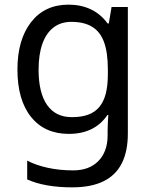

<svg xmlns="http://www.w3.org/2000/svg" viewBox="-20 -566 655 826"><path d="M275 -546Q328 -546 370.5 -526Q413 -506 443 -465H448L460 -536H530V9Q530 85 504 136.5Q478 188 425 214Q372 240 290 240Q232 240 183.5 231.5Q135 223 97 206V125Q135 145 186 156Q237 167 295 167Q364 167 403.5 126.5Q443 86 443 16V-5Q443 -17 444 -39.5Q445 -62 446 -71H442Q414 -30 372.5 -10Q331 10 276 10Q172 10 113.5 -63Q55 -136 55 -267Q55 -395 113.5 -470.5Q172 -546 275 -546ZM287 -472Q242 -472 210.5 -448Q179 -424 162.5 -378Q146 -332 146 -266Q146 -167 182.5 -114.5Q219 -62 289 -62Q330 -62 359 -72.5Q388 -83 407 -105.5Q426 -128 435 -163Q444 -198 444 -246V-267Q444 -340 427.5 -385Q411 -430 376 -451Q341 -472 287 -472Z"/></svg>

Font: hexutelugu05
Style: Book
Weight: 400
Designer: Jelle Bosma - Monotype Design Team
Foundry: Monotype Imaging Inc.
Version: Version 2.003